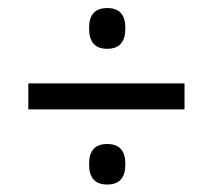

<svg xmlns="http://www.w3.org/2000/svg" viewBox="-20 -556 540 488"><path d="M449 -278H52V-344H449ZM252.5 -87Q229 -87 217.8 -99.8Q206.5 -112.5 206.5 -136.5V-141Q206.5 -164.5 217.8 -177.2Q229 -190 252.5 -190Q276 -190 287.2 -177.2Q298.5 -164.5 298.5 -141V-136.5Q298.5 -112.5 287.2 -99.8Q276 -87 252.5 -87ZM252.5 -432Q229 -432 217.8 -445Q206.5 -458 206.5 -482V-486.5Q206.5 -510 217.8 -522.8Q229 -535.5 252.5 -535.5Q276 -535.5 287.2 -522.8Q298.5 -510 298.5 -486.5V-482Q298.5 -458 287.2 -445Q276 -432 252.5 -432Z"/></svg>

Font: Anek Devanagari Medium
Style: Regular
Weight: 400
Version: Version 1.003